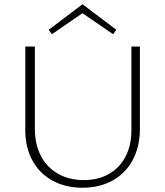

<svg xmlns="http://www.w3.org/2000/svg" viewBox="-20 -877 776 903"><path d="M224 -716 209 -737 368 -857 527 -737 512 -716 368 -815ZM638 -658V-271Q638 -188 604.5 -125Q571 -62 509.5 -28Q448 6 368 6Q288 6 227 -27.5Q166 -61 132.5 -122Q99 -183 99 -264V-658H144V-271Q144 -198 172.5 -143.5Q201 -89 253.5 -59.5Q306 -30 375 -30Q442 -30 492.5 -59Q543 -88 570.5 -141Q598 -194 598 -264V-658Z"/></svg>

Font: Ysabeau SC Light
Style: Regular
Weight: 300
Designer: Christian Thalmann (Catharsis Fonts)
Version: Version 0.003